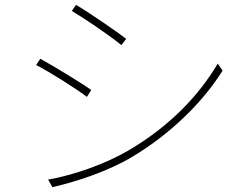

<svg xmlns="http://www.w3.org/2000/svg" viewBox="-20 -765 1040 791"><path d="M293 -745 276 -720C327 -690 440 -613 480 -579L500 -605C465 -632 345 -715 293 -745ZM178 -25 196 6C293 -16 425 -59 525 -119C681 -212 816 -344 897 -474L877 -503C795 -364 671 -240 509 -145C415 -90 286 -44 178 -25ZM146 -523 129 -497C183 -470 296 -398 338 -366L356 -394C321 -420 197 -495 146 -523Z"/></svg>

Font: Harano Aji Gothic ExtraLight
Style: Regular
Weight: 250
Foundry: Masamichi Hosoda
Version: HaranoAjiGothic-ExtraLight version 20230610;ttx 4.39.4